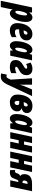

<svg xmlns="http://www.w3.org/2000/svg" viewBox="1932 -2598 843 4873"><g transform="rotate(90 2353.5 -161.5)"><path d="M-63 240.2 105 -553.2H234.9L232.9 -482.9H236.8Q265.6 -527.3 295.2 -545.2Q324.7 -563 358.9 -563Q411.6 -563 442.9 -522.2Q474.1 -481.4 474.1 -396Q474.1 -348.1 465.1 -293.2Q456.1 -238.3 438.2 -184.6Q420.4 -130.9 394 -86.9Q367.7 -43 332.5 -16.6Q297.4 9.8 253.9 9.8Q221.2 9.8 195.8 -8.1Q170.4 -25.9 157.2 -58.1H153.8Q150.9 -30.3 147.2 -6.6Q143.6 17.1 141.1 29.8L96.2 240.2ZM222.2 -128.9Q240.7 -128.9 256.6 -155.3Q272.5 -181.6 284.2 -221.4Q295.9 -261.2 302.5 -302.2Q309.1 -343.3 309.1 -372.1Q309.1 -428.2 287.1 -428.2Q270 -428.2 255.4 -409.4Q240.7 -390.6 229 -361.1Q217.3 -331.5 209 -297.9Q200.7 -264.2 196.3 -233.6Q191.9 -203.1 191.9 -183.1Q191.9 -128.9 222.2 -128.9Z M686 9.8Q601.1 9.8 552.5 -39.6Q503.9 -88.9 503.9 -175.8Q503.9 -240.7 519.5 -308.6Q535.2 -376.5 568.8 -433.8Q602.5 -491.2 655.8 -526.6Q709 -562 783.7 -562Q853.5 -562 897.7 -523.2Q941.9 -484.4 941.9 -418.9Q941.9 -352.1 907.7 -309.1Q873.5 -266.1 813.2 -245.6Q752.9 -225.1 673.8 -225.1H663.6Q660.6 -208.5 660.6 -192.9Q660.6 -151.9 676.3 -135.5Q691.9 -119.1 722.7 -119.1Q758.8 -119.1 788.1 -127.4Q817.4 -135.7 858.9 -159.2V-40Q814.5 -10.7 772 -0.5Q729.5 9.8 686 9.8ZM688 -338.9H689.9Q753.9 -338.9 774.9 -357.2Q795.9 -375.5 795.9 -402.8Q795.9 -418 785.9 -427.5Q775.9 -437 760.7 -437Q739.7 -437 720.9 -414.1Q702.1 -391.1 688 -338.9Z M1076.7 9.8Q1023.4 9.8 992.7 -34.9Q961.9 -79.6 961.9 -155.8Q961.9 -198.2 970.2 -252Q978.5 -305.7 995.4 -360.1Q1012.2 -414.6 1038.1 -460.7Q1064 -506.8 1099.6 -534.9Q1135.3 -563 1180.7 -563Q1212.4 -563 1238.5 -545.9Q1264.6 -528.8 1279.8 -486.8H1282.7L1308.6 -553.2H1448.7L1330.6 0H1200.7L1196.8 -65.9H1192.9Q1167.5 -33.7 1141.4 -12Q1115.2 9.8 1076.7 9.8ZM1148.9 -125Q1170.4 -125 1185.8 -148.2Q1201.2 -171.4 1211.4 -204.1Q1221.7 -236.8 1227.5 -265.1Q1238.3 -311.5 1241 -333.7Q1243.7 -356 1243.7 -370.1Q1243.7 -423.8 1213.9 -423.8Q1198.7 -423.8 1185.3 -405.8Q1171.9 -387.7 1161.1 -358.9Q1150.4 -330.1 1142.8 -297.1Q1135.3 -264.2 1131.1 -233.4Q1127 -202.6 1127 -181.2Q1127 -125 1148.9 -125Z M1618.7 9.8Q1570.8 9.8 1531 -2Q1491.2 -13.7 1466.8 -44.2Q1442.4 -74.7 1440.4 -130.9Q1440.4 -200.7 1475.8 -248Q1511.2 -295.4 1566.4 -323.2Q1608.4 -345.7 1634 -365.5Q1659.7 -385.3 1659.7 -409.2Q1659.7 -421.9 1650.1 -426.5Q1640.6 -431.2 1628.4 -431.2Q1603 -431.2 1581.3 -421.4Q1559.6 -411.6 1542.5 -401.9L1504.4 -516.1Q1541.5 -537.6 1578.9 -550.3Q1616.2 -563 1659.7 -563Q1744.1 -563 1784.4 -521.7Q1824.7 -480.5 1824.7 -412.1Q1824.7 -344.2 1791.3 -299.3Q1757.8 -254.4 1702.6 -227.1Q1648.4 -200.2 1629.4 -183.8Q1610.4 -167.5 1610.4 -147.9Q1610.4 -134.3 1623.3 -129.6Q1636.2 -125 1651.4 -125Q1674.8 -125 1707.5 -132.8Q1740.2 -140.6 1772.5 -157.2V-25.9Q1737.3 -7.3 1696.3 1.2Q1655.3 9.8 1618.7 9.8Z M1857.9 240.2Q1833 240.2 1814.9 237.5Q1796.9 234.9 1781.7 230L1811 86.9Q1837.4 96.2 1853 96.2Q1874 96.2 1885.5 85Q1897 73.7 1907.7 51.8L1938 -9.8L1903.8 -553.2H2065.9L2066.9 -335.9Q2066.9 -313.5 2066.4 -290.5Q2065.9 -267.6 2064.9 -245.1H2067.9Q2073.7 -269.5 2082.8 -297.1Q2091.8 -324.7 2096.7 -338.9L2187 -553.2H2355L2066.9 62Q2043 112.3 2015.6 152.8Q1988.3 193.4 1950.9 216.8Q1913.6 240.2 1857.9 240.2Z M2503.9 9.8Q2454.6 9.8 2411.9 -11.2Q2369.1 -32.2 2343 -74.7Q2316.9 -117.2 2316.9 -181.2Q2316.9 -244.6 2331.1 -311.5Q2345.2 -378.4 2378.2 -435.5Q2411.1 -492.7 2467.3 -527.8Q2523.4 -563 2606.9 -563Q2689.5 -563 2738 -526.9Q2786.6 -490.7 2786.6 -420.9Q2786.6 -376 2760 -342Q2733.4 -308.1 2668 -290L2667 -286.1Q2696.3 -279.8 2720 -253.4Q2743.7 -227.1 2743.7 -172.9Q2743.7 -125.5 2717 -83.7Q2690.4 -42 2637.2 -16.1Q2584 9.8 2503.9 9.8ZM2507.8 -342.8H2556.6Q2591.3 -342.8 2605 -359.4Q2618.7 -376 2618.7 -401.9Q2618.7 -442.9 2588.9 -442.9Q2565.4 -442.9 2550 -426.3Q2534.7 -409.7 2524.9 -386.5Q2515.1 -363.3 2507.8 -342.8ZM2525.9 -109.9Q2545.9 -109.9 2564.9 -129.2Q2584 -148.4 2584 -176.8Q2584 -200.2 2572.3 -214.1Q2560.5 -228 2532.7 -228H2481.9Q2479 -211.4 2478.5 -202.6Q2478 -193.8 2478 -180.2Q2478 -139.6 2492.2 -124.8Q2506.3 -109.9 2525.9 -109.9Z M2925.8 9.8Q2872.6 9.8 2841.8 -34.9Q2811 -79.6 2811 -155.8Q2811 -198.2 2819.3 -252Q2827.6 -305.7 2844.5 -360.1Q2861.3 -414.6 2887.2 -460.7Q2913.1 -506.8 2948.7 -534.9Q2984.4 -563 3029.8 -563Q3061.5 -563 3087.6 -545.9Q3113.8 -528.8 3128.9 -486.8H3131.8L3157.7 -553.2H3297.9L3179.7 0H3049.8L3045.9 -65.9H3042Q3016.6 -33.7 2990.5 -12Q2964.4 9.8 2925.8 9.8ZM2998 -125Q3019.5 -125 3034.9 -148.2Q3050.3 -171.4 3060.5 -204.1Q3070.8 -236.8 3076.7 -265.1Q3087.4 -311.5 3090.1 -333.7Q3092.8 -356 3092.8 -370.1Q3092.8 -423.8 3063 -423.8Q3047.9 -423.8 3034.4 -405.8Q3021 -387.7 3010.3 -358.9Q2999.5 -330.1 2991.9 -297.1Q2984.4 -264.2 2980.2 -233.4Q2976.1 -202.6 2976.1 -181.2Q2976.1 -125 2998 -125Z M3270.5 0 3388.7 -553.2H3548.8L3505.9 -351.1H3586.9L3629.9 -553.2H3789.6L3672.9 0H3512.7L3558.6 -214.8H3476.6L3431.6 0Z M3763.7 0 3881.8 -553.2H4042L3999 -351.1H4080.1L4123 -553.2H4282.7L4166 0H4005.9L4051.8 -214.8H3969.7L3924.8 0Z M4293.9 8.8Q4271 8.8 4255.9 5.9Q4240.7 2.9 4232.9 0V-125Q4239.3 -123.5 4245.8 -122.3Q4252.4 -121.1 4258.8 -121.1Q4277.3 -121.1 4291 -128.7Q4304.7 -136.2 4312 -161.1Q4322.8 -197.8 4336.9 -219.5Q4351.1 -241.2 4385.3 -252Q4364.7 -267.1 4350.8 -289.3Q4336.9 -311.5 4336.9 -358.9Q4336.9 -427.7 4367.4 -470.5Q4397.9 -513.2 4450 -533.2Q4502 -553.2 4565.9 -553.2H4770L4652.8 0H4493.2L4536.1 -207H4527.8Q4513.2 -207 4502 -201.2Q4490.7 -195.3 4478.8 -172.6Q4466.8 -149.9 4449.2 -98.1Q4426.8 -31.7 4386.7 -11.5Q4346.7 8.8 4293.9 8.8ZM4537.1 -312H4559.1L4585.9 -439H4565.9Q4542.5 -439 4527.6 -425.8Q4512.7 -412.6 4505.9 -393.8Q4499 -375 4499 -357.9Q4499 -339.8 4506.8 -325.9Q4514.6 -312 4537.1 -312Z"/></g></svg>

Font: Open Sans Condensed ExtraBold
Style: Italic
Weight: 800
Width: 3
Italic angle: -12°
Designer: Monotype Design Team
Foundry: Monotype Imaging Inc.
Version: Version 3.003; ttfautohint (v1.8.4)